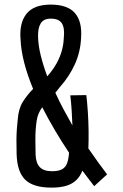

<svg xmlns="http://www.w3.org/2000/svg" viewBox="-20 -828 546 855"><path d="M209.5 7.5Q128.5 7.5 92.5 -27.5Q56.5 -62.5 54 -141Q53 -179.5 53.2 -205.5Q53.5 -231.5 55 -252.8Q56.5 -274 59 -296.5Q62.5 -344.5 82.2 -375.5Q102 -406.5 127.5 -432Q103 -491 88.2 -547.2Q73.5 -603.5 71.5 -653.5Q65.5 -726 98.2 -766.8Q131 -807.5 206 -807.5Q280.5 -807.5 313.5 -770Q346.5 -732.5 341 -658Q338 -596 313.2 -541.5Q288.5 -487 246 -439.5Q241.5 -433.5 236.5 -427.5Q231.5 -421.5 226.5 -415Q243.5 -377.5 263 -341Q282.5 -304.5 302.5 -269.5Q301.5 -300.5 299.2 -335.2Q297 -370 293 -403.5L364.5 -404.5Q368.5 -370.5 371.2 -328.8Q374 -287 374.5 -244.8Q375 -202.5 373.5 -167Q397.5 -132 418.8 -102.8Q440 -73.5 457 -51.5L399.5 1Q387 -15 374 -32.2Q361 -49.5 347 -68Q336.5 -41.5 318.5 -24.8Q300.5 -8 273.5 -0.2Q246.5 7.5 209.5 7.5ZM211.5 -65.5Q241 -65.5 256.8 -74.5Q272.5 -83.5 279 -101.8Q285.5 -120 287.5 -148Q255.5 -195.5 225.2 -246.8Q195 -298 168 -350.5Q159.5 -338.5 152.8 -324Q146 -309.5 143.5 -291.5Q140.5 -271.5 139 -252Q137.5 -232.5 137.5 -206Q137.5 -179.5 138.5 -139Q140 -101.5 157.5 -83.5Q175 -65.5 211.5 -65.5ZM190.5 -488Q216 -517 231.8 -545.5Q247.5 -574 255.2 -602Q263 -630 264 -658Q269 -701.5 256 -723.2Q243 -745 206 -745Q174.5 -745 161.5 -724.2Q148.5 -703.5 149.5 -666Q150 -627.5 161.2 -581.8Q172.5 -536 190.5 -488Z"/></svg>

Font: Big Shoulders Display Thin SemiBold
Style: Regular
Weight: 600
Version: Version 2.002